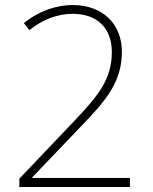

<svg xmlns="http://www.w3.org/2000/svg" viewBox="-20 -744 610 764"><path d="M497 0V-36H108V-38L304 -243C404 -346 465 -420 465 -538C465 -650 387 -724 269 -724C206 -724 135 -701 75 -652L97 -624C150 -667 210 -689 269 -689C366 -689 425 -633 425 -537C425 -429 372 -364 273 -260L57 -33V0Z"/></svg>

Font: Noto Sans Canadian Aboriginal ExtraLight
Style: Regular
Weight: 200
Designer: Monotype Design Team, Typotheque's Kevin King
Foundry: Monotype Imaging Inc.
Version: Version 2.004